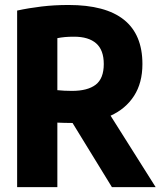

<svg xmlns="http://www.w3.org/2000/svg" viewBox="-20 -770 663 790"><path d="M50.5 0V-726.5Q98.5 -737 150.8 -743.2Q203 -749.5 262 -749.5Q566 -749.5 566 -506.5Q566 -429 531.5 -375.5Q497 -322 435 -294L620.5 0H440.5L278.5 -264H276.5Q257.5 -264 244 -264.5Q230.5 -265 216 -265.5V0ZM276 -396Q340.5 -396 373.8 -421.5Q407 -447 407 -506.5Q407 -564 375.8 -591.5Q344.5 -619 285 -619Q263 -619 247 -617.5Q231 -616 216 -613V-399Q231.5 -397.5 244.8 -396.8Q258 -396 276 -396Z"/></svg>

Font: Encode Sans Condensed ExtraBold
Style: Regular
Weight: 800
Width: 3
Designer: Multiple Designers
Foundry: Impallari Type
Version: Version 3.000; ttfautohint (v1.8.3) -l 8 -r 50 -G 200 -x 14 